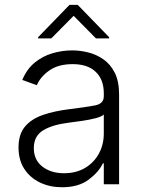

<svg xmlns="http://www.w3.org/2000/svg" viewBox="-20 -761 596 793"><path d="M235.8 12.4Q186.4 12.4 145.6 -6.9Q104.8 -26.3 80.6 -63Q56.5 -99.8 56.5 -152.3Q56.5 -206.3 83.1 -238.1Q109.7 -269.9 157.1 -286.2Q204.5 -302.6 266 -310Q334.9 -318.5 371.8 -325.5Q408.7 -332.4 408.7 -363.3V-376.1Q408.7 -432.2 375.5 -464.1Q342.3 -496.1 280.2 -496.1Q221.2 -496.1 184.1 -470.2Q147 -444.2 132.1 -409.1L72.1 -430.8Q90.6 -475.5 123.2 -502.3Q155.9 -529.1 196.4 -541Q236.9 -552.9 278.4 -552.9Q309.7 -552.9 343.4 -544.7Q377.1 -536.6 406.4 -516.5Q435.7 -496.4 453.8 -460.9Q471.9 -425.4 471.9 -370.4V0H408.7V-86.3H404.8Q387.8 -50.1 345.9 -18.8Q304 12.4 235.8 12.4ZM244.3 -45.5Q294.7 -45.5 331.7 -67.6Q368.6 -89.8 388.7 -127.1Q408.7 -164.4 408.7 -209.2V-288Q399.5 -279.1 373.9 -272.5Q348.4 -266 318.4 -261.7Q288.4 -257.5 266 -254.6Q196.7 -246.1 158.2 -222.7Q119.7 -199.2 119.7 -149.5Q119.7 -100.1 155.2 -72.8Q190.7 -45.5 244.3 -45.5ZM191.8 -602.3 284.1 -695.7 376.4 -602.3H430.8V-607.2L301.1 -740.8H267L137.4 -607.2V-602.3Z"/></svg>

Font: Inter UI Light
Style: Regular
Weight: 300
Designer: Rasmus Andersson
Foundry: rsms
Version: 3.2;8d6f07862